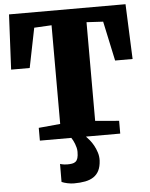

<svg xmlns="http://www.w3.org/2000/svg" viewBox="-64 -795 869 1111"><g transform="rotate(-5 370.5 -239.5)"><path d="M145 -74.2 270.5 -85.9V-659.2L169.4 -653.8L123 -423.8H15.1L30.8 -743.2H707.5L720.7 -423.8H619.1L569.8 -653.8L473.6 -659.2V-85.9L611.8 -74.2V0H412.6Q421.4 8.8 433.3 23.2Q445.3 37.6 455.8 56.6Q466.3 75.7 473.4 98.1Q480.5 120.6 479.5 145Q477.5 179.7 466.3 202.4Q455.1 225.1 434.8 238.8Q414.6 252.4 385.7 258.1Q356.9 263.7 319.8 263.7H319.3Q311 263.7 301.3 262.5Q291.5 261.2 282 259.3Q272.5 257.3 263.9 254.6Q255.4 252 249 249L249.5 144.5Q259.8 147.9 272 149.4Q284.2 150.9 289.6 150.9H290Q306.2 150.9 318.6 148.9Q331.1 147 339.6 140.1Q348.1 133.3 352.3 119.6Q356.4 106 356.4 83Q356.4 71.3 353.5 59.3Q350.6 47.4 346.2 36.1Q341.8 24.9 336.9 15.6Q332 6.3 327.6 0H145Z"/></g></svg>

Font: Merriweather UltraBold
Style: Regular
Weight: 900
Designer: Eben Sorkin ( sorkintype@gmail.com )
Foundry: Eben Sorkin
Version: Version 1.570; ttfautohint (v1.3) -l 8 -r 32 -G 0 -x 0 -H 60